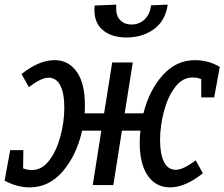

<svg xmlns="http://www.w3.org/2000/svg" viewBox="-27 -800 970 830"><path d="M899 -379H843V-458Q826 -465 805 -465Q762 -465 730.5 -424Q699 -383 682 -320Q665 -257 665 -194Q665 -134 682 -100Q699 -66 733 -66Q765 -66 819 -107L850 -51Q774 10 708 10Q647 10 612 -40.5Q577 -91 577 -183Q577 -210 580 -235H500L463 0H374L411 -235H328Q304 -129 244.5 -59.5Q185 10 101 10Q47 10 -7 -19L17 -151H74L73 -72Q91 -65 111 -65Q154 -65 185.5 -106Q217 -147 234 -210Q251 -273 251 -336Q251 -396 234 -430Q217 -464 183 -464Q150 -464 98 -423L66 -480Q142 -540 209 -540Q269 -540 304.5 -490Q340 -440 340 -347Q340 -322 339 -310H423L458 -530H547L512 -310H593Q618 -410 676.5 -475Q735 -540 816 -540Q873 -540 923 -511ZM382 -776 476 -780Q475 -775 475 -765Q475 -730 493.5 -712Q512 -694 541 -694Q574 -694 597.5 -715.5Q621 -737 626 -777L698 -780Q688 -710 638.5 -674Q589 -638 520 -638Q453 -638 414.5 -672.5Q376 -707 382 -776Z"/></svg>

Font: Bitter Pro Medium
Style: Italic
Weight: 500
Italic angle: -9°
Designer: Sol Matas, and Bitter project Authors
Foundry: Sol Matas
Version: Version 1.010